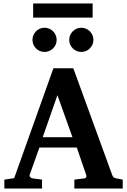

<svg xmlns="http://www.w3.org/2000/svg" viewBox="-20 -1077 726 1097"><path d="M308.1 -533.2 224.1 -293H394ZM404.8 0V-50.8L463.9 -58.1Q468.8 -59.1 472.2 -64.5Q475.6 -69.8 473.1 -75.2L418.9 -233.9H205.1L149.9 -79.1Q147 -71.3 152.8 -64.9Q158.7 -58.6 164.1 -58.1L220.2 -50.8V0H4.9V-50.8L61 -59.1L285.2 -687H398.9L621.1 -77.1Q625 -67.9 628.7 -64.2Q632.3 -60.5 643.1 -58.1L681.2 -50.8V0ZM303.7 -849.1Q303.7 -835 298.3 -822.5Q293 -810.1 283.4 -800.5Q273.9 -791 261.2 -785.6Q248.5 -780.3 234.4 -780.3Q220.2 -780.3 207.5 -785.6Q194.8 -791 185.5 -800.5Q176.3 -810.1 170.9 -822.5Q165.5 -835 165.5 -849.1Q165.5 -863.3 170.9 -876Q176.3 -888.7 185.5 -898.2Q194.8 -907.7 207.5 -913.1Q220.2 -918.5 234.4 -918.5Q248.5 -918.5 261.2 -913.1Q273.9 -907.7 283.4 -898.2Q293 -888.7 298.3 -876Q303.7 -863.3 303.7 -849.1ZM513.7 -849.1Q513.7 -835 508.3 -822.5Q502.9 -810.1 493.4 -800.5Q483.9 -791 471.2 -785.6Q458.5 -780.3 444.3 -780.3Q430.2 -780.3 417.7 -785.6Q405.3 -791 395.8 -800.5Q386.2 -810.1 380.9 -822.5Q375.5 -835 375.5 -849.1Q375.5 -863.3 380.9 -876Q386.2 -888.7 395.8 -898.2Q405.3 -907.7 417.7 -913.1Q430.2 -918.5 444.3 -918.5Q458.5 -918.5 471.2 -913.1Q483.9 -907.7 493.4 -898.2Q502.9 -888.7 508.3 -876Q513.7 -863.3 513.7 -849.1ZM169.4 -976.6V-1057.1H509.3V-976.6Z"/></svg>

Font: Charis SIL Eur
Style: Bold
Weight: 700
Foundry: SIL International
Version: Version 5.000